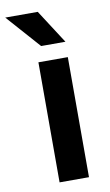

<svg xmlns="http://www.w3.org/2000/svg" viewBox="-125 -788 478 832"><g transform="rotate(-10 113.5 -372.0)"><path d="M197.3 -528.3V0H67.9V-528.3ZM103 -744.1 198.7 -595.7H91.8L-40 -744.1Z"/></g></svg>

Font: Vazirmatn RD FD SemiBold
Style: Regular
Weight: 600
Designer: Saber Rastikerdar
Foundry: Saber Rastikerdar
Version: Version 33.003